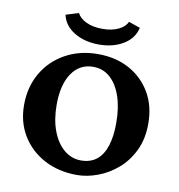

<svg xmlns="http://www.w3.org/2000/svg" viewBox="-85 -838 860 924"><g transform="rotate(10 345.0 -376.0)"><path d="M351.6 8.8Q261.7 8.8 191.9 -28.3Q122.1 -65.4 82.5 -130.4Q43 -195.3 43 -279.3Q43 -367.2 82.5 -435.5Q122.1 -503.9 192.4 -543Q262.7 -582 351.6 -582Q439.5 -582 505.9 -545.4Q572.3 -508.8 609.9 -444.3Q647.5 -379.9 647.5 -293.9Q647.5 -218.8 620.1 -162.1Q592.8 -105.5 548.3 -67.4Q503.9 -29.3 452.1 -10.3Q400.4 8.8 351.6 8.8ZM358.4 -63.5Q404.3 -63.5 434.6 -87.4Q464.8 -111.3 480 -157.7Q495.1 -204.1 495.1 -269.5Q495.1 -344.7 476.1 -400.4Q457 -456.1 422.4 -486.8Q387.7 -517.6 339.8 -517.6Q273.4 -517.6 235.4 -461.9Q197.3 -406.2 197.3 -307.6Q197.3 -235.4 217.8 -180.7Q238.3 -126 274.9 -94.7Q311.5 -63.5 358.4 -63.5ZM470.7 -760.7 527.3 -741.2Q515.6 -688.5 465.8 -658.2Q416 -627.9 346.7 -627.9Q277.3 -627.9 226.6 -658.2Q175.8 -688.5 164.1 -741.2L226.6 -760.7Q238.3 -736.3 271 -720.7Q303.7 -705.1 350.6 -705.1Q396.5 -705.1 428.7 -720.7Q460.9 -736.3 470.7 -760.7Z"/></g></svg>

Font: Crimson Pro
Style: Bold
Weight: 700
Designer: Jacques Le Bailly
Foundry: Baron von Fonthausen
Version: Version 1.003